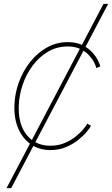

<svg xmlns="http://www.w3.org/2000/svg" viewBox="-20 -766 578 990"><path d="M13.7 204.1 513.7 -746.1H537.6L37.6 204.1ZM240.2 7.8Q182.1 7.8 139.6 -21.5Q97.2 -50.8 74.7 -102.3Q52.2 -153.8 54.2 -220.2Q55.7 -281.7 76.9 -340.6Q98.1 -399.4 135.3 -446.3Q172.4 -493.2 221.7 -521Q271 -548.8 329.1 -548.8Q374 -548.8 405.3 -533.2Q436.5 -517.6 456.3 -495.4Q476.1 -473.1 485.8 -452.9Q495.6 -432.6 497.1 -423.3L476.6 -415Q475.1 -424.3 466.3 -442.4Q457.5 -460.4 440.2 -479.7Q422.9 -499 395.5 -512.7Q368.2 -526.4 329.1 -526.4Q273.4 -526.4 228 -499.8Q182.6 -473.1 149.2 -428.7Q115.7 -384.3 96.9 -329.3Q78.1 -274.4 76.7 -216.8Q74.7 -155.8 94 -110.4Q113.3 -64.9 150.9 -39.8Q188.5 -14.6 240.2 -14.6Q280.3 -14.6 313.2 -28.6Q346.2 -42.5 370.8 -62.5Q395.5 -82.5 410.6 -101.1Q425.8 -119.6 430.2 -128.4L449.2 -117.7Q444.8 -107.9 428.2 -87.6Q411.6 -67.4 384.5 -45.4Q357.4 -23.4 321 -7.8Q284.7 7.8 240.2 7.8Z"/></svg>

Font: Inter 17pt Thin
Style: Italic
Weight: 250
Italic angle: -9.3988°
Version: Version 4.001;git-66647c0bb